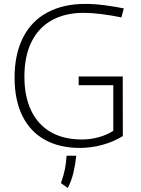

<svg xmlns="http://www.w3.org/2000/svg" viewBox="-20 -732 708 964"><path d="M381.3 10.7Q277.8 10.7 204.1 -30.8Q130.4 -72.3 91.8 -151.4Q53.2 -230.5 53.2 -341.8Q53.2 -459 95 -542.2Q136.7 -625.5 216.8 -668.9Q296.9 -712.4 409.2 -712.4Q454.1 -712.4 504.9 -705.8Q555.7 -699.2 601.6 -689.9L589.4 -644.5Q537.6 -655.3 488.3 -661.4Q439 -667.5 400.4 -667.5Q306.2 -667.5 239.3 -629.9Q172.4 -592.3 137.5 -520.5Q102.5 -448.7 102.5 -347.2Q102.5 -247.6 136.5 -176.8Q170.4 -106 234.9 -68.8Q299.3 -31.7 390.6 -31.7Q434.1 -31.7 475.3 -43Q516.6 -54.2 548.8 -75.2V-304.2H375V-348.1H596.2L596.7 -48.8Q551.3 -20.5 494.9 -4.9Q438.5 10.7 381.3 10.7ZM286.1 187.5Q301.3 142.6 306.4 115Q311.5 87.4 314.5 49.8H362.8Q358.4 93.8 348.4 135.7Q338.4 177.7 320.3 211.9Z"/></svg>

Font: DavidDev Light
Style: Regular
Weight: 300
Designer: David.dev
Foundry: David.dev
Version: Version 1.001;FEAKit 1.0